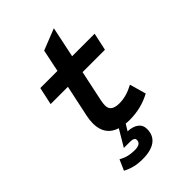

<svg xmlns="http://www.w3.org/2000/svg" viewBox="-256 -766 1092 1092"><g transform="rotate(-45 290.0 -220.0)"><path d="M331 12Q167 12 167 -123Q167 -149 173 -177L214 -370H75L98 -476H236L264 -611L393 -662L354 -476H535L512 -370H332L293 -186Q290 -172 289 -162Q288 -152 288 -146Q288 -119 305.5 -107.5Q323 -96 356 -96Q411 -96 472 -129L500 -30Q422 12 331 12ZM224 222Q187 222 157.5 214.5Q128 207 102 193L130 129Q157 144 180.5 149Q204 154 229 154Q278 154 278 121Q278 101 242 101H193L253 0H305L275 49Q316 51 339.5 68.5Q363 86 363 118Q363 169 327.5 195.5Q292 222 224 222Z"/></g></svg>

Font: Sometype Mono
Style: Bold Italic
Weight: 700
Italic angle: -12°
Monospace: yes
Designer: Ryoichi Tsunekawa
Foundry: Dharma Type
Version: Version 1.000; ttfautohint (v1.8.3)